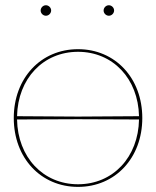

<svg xmlns="http://www.w3.org/2000/svg" viewBox="-20 -710 595 732"><path d="M135 -670C135 -659 144.5 -650 155 -650C166 -650 175 -659.5 175 -670C175 -681 165.5 -690 155 -690C144 -690 135 -680.5 135 -670ZM375 -670C375 -659 384.5 -650 395 -650C406 -650 415 -659.5 415 -670C415 -681 405.5 -690 395 -690C384 -690 375 -680.5 375 -670ZM45 -267C48 -410 144.5 -512.5 277.5 -512.5C410.5 -512.5 507 -410 510 -267L277.5 -265.5ZM45 -254.5 277.5 -255.5 510 -254.5C507.5 -111 411 -7.5 277.5 -7.5C144 -7.5 47.5 -111 45 -254.5ZM277.5 -522.5C135.5 -522.5 32.5 -412 32.5 -260C32.5 -108 135.5 2.5 277.5 2.5C419.5 2.5 522.5 -108 522.5 -260C522.5 -412 419.5 -522.5 277.5 -522.5Z"/></svg>

Font: Znikomit
Style: Regular
Weight: 100
Designer: gluk
Foundry: gluk
Version: Version 0.55